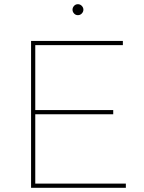

<svg xmlns="http://www.w3.org/2000/svg" viewBox="-20 -894 684 914"><path d="M564.9 -679.2H147.9V-370.1H519V-350.1H147.9V-20H579.1V0H127.9V-699.2H564.9ZM332.5 -866Q339.8 -874 350.8 -874Q361.8 -874 369.4 -866Q377 -857.9 377 -847.9Q377 -837.9 369.4 -829.8Q361.8 -821.8 350.8 -821.8Q339.8 -821.8 332.5 -829.8Q325.2 -837.9 325.2 -847.9Q325.2 -857.9 332.5 -866Z"/></svg>

Font: Montserrat-Hairline
Style: Regular
Weight: 250
Designer: Julieta Ulanovsky
Foundry: Julieta Ulanovsky
Version: Version 1.000;PS 002.000;hotconv 1.0.70;makeotf.lib2.5.58329